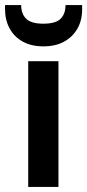

<svg xmlns="http://www.w3.org/2000/svg" viewBox="-46 -742 346 762"><path d="M66 0V-499H186V0ZM126 -558Q79 -558 45 -576.5Q11 -595 -7.5 -628.5Q-26 -662 -26 -706V-722H38Q38 -687 58 -667.5Q78 -648 126 -648Q175 -648 194.5 -667.5Q214 -687 214 -722H280V-705Q280 -661 261 -628Q242 -595 208 -576.5Q174 -558 126 -558Z"/></svg>

Font: DM Sans 20pt SemiBold
Style: Regular
Weight: 600
Version: Version 4.004;gftools[0.9.30]